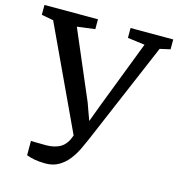

<svg xmlns="http://www.w3.org/2000/svg" viewBox="-124 -840 882 950"><g transform="rotate(15 317.0 -365.0)"><path d="M194.5 13.5Q162.5 13.5 137.5 8.8Q112.5 4 96.5 -2.5V-76Q100 -75.5 116.5 -75.2Q133 -75 150.2 -74.8Q167.5 -74.5 173.5 -74.5Q220 -74.5 249.5 -93.2Q279 -112 293.5 -156.5L48 -681L-13 -692.5V-743H261V-692.5L169.5 -680.5L318 -333L349.5 -245.5L382.5 -334L516 -681L428 -692.5V-743H646.5V-692.5L593.5 -680.5L369.5 -154Q360 -131.5 346.2 -103Q332.5 -74.5 312.2 -48Q292 -21.5 263 -4Q234 13.5 194.5 13.5Z"/></g></svg>

Font: Merriweather
Style: Regular
Weight: 400
Designer: Eben Sorkin
Foundry: Eben Sorkin
Version: Version 2.100; ttfautohint (v1.7.19-72a1) -l 8 -r 50 -G 200 